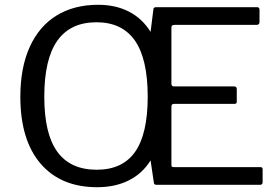

<svg xmlns="http://www.w3.org/2000/svg" viewBox="-20 -772 1164 802"><path d="M1077 -64V-11Q1077 0 1066 0H635Q629 0 626.5 -1.5Q624 -3 623 -7L609 -102Q575 -47 518 -18.5Q461 10 386 10Q234 10 149.5 -88.5Q65 -187 65 -368Q65 -489 104 -575.5Q143 -662 216 -707Q289 -752 390 -752Q463 -752 518.5 -723.5Q574 -695 609 -639L621 -735Q622 -742 633 -742H1054Q1064 -742 1064 -731V-680Q1064 -668 1051 -668H709Q702 -668 699 -665.5Q696 -663 696 -656V-422Q696 -411 707 -411H958Q969 -411 969 -400V-347Q969 -338 959 -338H707Q696 -338 696 -327V-84Q696 -78 698 -76Q700 -74 706 -74H1066Q1072 -74 1074.5 -72Q1077 -70 1077 -64ZM597 -368Q597 -526 543.5 -602.5Q490 -679 383 -679Q274 -679 219.5 -602Q165 -525 165 -368Q165 -213 219.5 -138Q274 -63 384 -63Q492 -63 544.5 -138Q597 -213 597 -368Z"/></svg>

Font: Libre Franklin
Style: Regular
Weight: 400
Designer: Pablo Impallari, Rodrigo Fuenzalida
Foundry: Impallari Type
Version: Version 1.002; ttfautohint (v1.5)